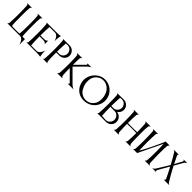

<svg xmlns="http://www.w3.org/2000/svg" viewBox="561 -2980 5334 5334"><g transform="rotate(45 3227.5 -313.0)"><path d="M557.1 -1H49.8Q51.3 -1.5 54 -2.7Q56.6 -3.9 63.5 -8.3Q70.3 -12.7 75.9 -18.6Q81.5 -24.4 86.2 -34.4Q90.8 -44.4 91.8 -56.2Q102.1 -221.7 102.1 -394Q102.1 -588.4 92.8 -731Q91.3 -749.5 80.6 -763.7Q69.8 -777.8 59.6 -782.2L49.8 -787.1H238.8Q234.4 -784.2 227.8 -779.3Q221.2 -774.4 209.5 -759.3Q197.8 -744.1 195.8 -730Q187 -650.4 187 -394Q187 -91.8 201.2 -42Q210.9 -34.2 352.1 -34.2Q491.2 -34.2 501 -42Q506.3 -65.4 510.3 -171.1Q514.2 -276.9 514.2 -394Q514.2 -573.2 503.9 -731Q502.4 -749.5 491.7 -763.7Q481 -777.8 470.7 -782.2L460.9 -787.1H650.9Q649.4 -787.1 640.6 -780.3Q631.8 -773.4 620.8 -759Q609.9 -744.6 607.9 -730Q599.1 -662.6 599.1 -394Q599.1 -273.4 604 -163.3Q608.9 -53.2 616.2 -35.2H714.8L715.8 190.9Q714.8 187 713.1 179.9Q711.4 172.9 704.8 153.1Q698.2 133.3 690.4 115.2Q682.6 97.2 669.2 75Q655.8 52.7 640.4 36.9Q625 21 603 10Q581.1 -1 557.1 -1Z M841.8 -37.1Q853 -177.7 853 -396Q853 -599.6 839.8 -753.9Q838.9 -761.7 830.3 -770Q821.8 -778.3 813.5 -782.7L805.7 -787.1H1184.1Q1230 -787.1 1274.2 -790.3Q1318.4 -793.5 1339.8 -796.9L1360.8 -799.8Q1348.6 -751 1342.8 -710.9Q1340.3 -688.5 1338.6 -653.6Q1336.9 -618.7 1336.4 -595.2L1335.9 -571.8Q1335 -575.7 1333.3 -582.3Q1331.5 -588.9 1325 -607.7Q1318.4 -626.5 1310.5 -643.8Q1302.7 -661.1 1289.1 -682.1Q1275.4 -703.1 1260 -718.3Q1244.6 -733.4 1222.7 -743.7Q1200.7 -753.9 1176.8 -753.9H960Q947.8 -616.2 946.8 -411.1L1097.7 -412.1Q1121.6 -412.6 1140.9 -418.5Q1160.2 -424.3 1171.1 -432.1Q1182.1 -439.9 1189.5 -447.5Q1196.8 -455.1 1199.2 -460.4L1201.7 -465.8V-321.8Q1200.7 -323.7 1198.7 -327.4Q1196.8 -331.1 1188.7 -340.1Q1180.7 -349.1 1170.2 -356.4Q1159.7 -363.8 1140.4 -369.9Q1121.1 -376 1098.6 -377H946.8Q947.8 -181.2 960 -32.2H1177.7Q1201.7 -32.2 1223.4 -42.7Q1245.1 -53.2 1260.5 -69.3Q1275.9 -85.4 1289.1 -105.2Q1302.2 -125 1310.5 -144.5Q1318.8 -164.1 1325 -180.4Q1331.1 -196.8 1333.5 -207L1335.9 -216.8Q1336.9 -127.9 1342.8 -78.1Q1345.2 -60.5 1349.9 -37.8Q1354.5 -15.1 1357.4 -1.5L1360.8 12.2Q1287.1 -1 1184.1 -1H805.7Q809.1 -2.9 814.7 -6.3Q820.3 -9.8 830.1 -19.5Q839.8 -29.3 841.8 -37.1Z M1718.3 -387.2 1591.3 -386.2V-346.2Q1591.3 -115.2 1604.5 -32.2Q1605.5 -23.9 1613.8 -16.1Q1622.1 -8.3 1629.9 -4.9L1638.2 -1H1450.2Q1453.6 -2.9 1459.2 -6.1Q1464.8 -9.3 1474.4 -18.3Q1483.9 -27.3 1485.4 -35.2Q1497.6 -196.8 1497.6 -394Q1497.6 -640.6 1483.4 -763.2Q1482.4 -769 1474.1 -775.1Q1465.8 -781.2 1458 -784.2L1450.2 -787.1H1523.4L1717.3 -789.1Q1800.3 -789.1 1859.4 -729.5Q1918.5 -669.9 1918.5 -586.9Q1918.5 -504.4 1859.9 -445.8Q1801.3 -387.2 1718.3 -387.2ZM1686.5 -754.9H1663.6Q1623.5 -754.9 1604.5 -753.9Q1592.3 -585 1591.3 -418.9H1681.2Q1744.6 -418.9 1791.5 -470.5Q1838.4 -522 1838.4 -586.9Q1838.4 -651.9 1793.9 -701.9Q1749.5 -752 1686.5 -754.9Z M2168.9 -727.1Q2162.1 -668.9 2162.1 -473.1L2425.8 -736.8Q2436 -750 2436 -759.8Q2436 -767.6 2430.9 -774.4Q2425.8 -781.2 2420.9 -784.2L2416 -787.1H2583Q2577.6 -785.6 2568.1 -781.7Q2558.6 -777.8 2531 -760.3Q2503.4 -742.7 2478 -719.2L2189.9 -430.2Q2455.1 -163.1 2543.9 -75.2Q2568.4 -51.3 2597.2 -32.7Q2626 -14.2 2642.6 -7.8L2659.2 -1H2424.8Q2429.2 -2.4 2435.5 -5.1Q2441.9 -7.8 2452.4 -17.1Q2462.9 -26.4 2462.9 -36.1Q2462.9 -46.4 2453.1 -56.2L2162.1 -347.2Q2163.1 -191.4 2171.9 -67.9Q2172.9 -58.1 2178.2 -47.9Q2183.6 -37.6 2190.9 -29.5Q2198.2 -21.5 2205.3 -14.9Q2212.4 -8.3 2217.3 -4.9L2222.2 -1H2008.8Q2010.7 -2 2013.7 -3.4Q2016.6 -4.9 2024.7 -10.5Q2032.7 -16.1 2039.1 -22.7Q2045.4 -29.3 2051.3 -39.8Q2057.1 -50.3 2058.1 -62Q2067.9 -184.1 2067.9 -395Q2067.9 -588.4 2057.1 -729Q2055.2 -746.6 2043 -761.2Q2030.8 -775.9 2019.5 -781.2L2007.8 -787.1H2217.8Q2215.8 -786.1 2212.9 -784.2Q2210 -782.2 2201.9 -775.9Q2193.8 -769.5 2187.5 -762.9Q2181.2 -756.3 2175.5 -746.6Q2169.9 -736.8 2168.9 -727.1Z M2778.8 -527.8Q2771 -486.3 2771 -439.9Q2771 -387.2 2781.7 -332Q2791 -290 2811.3 -243.9Q2831.5 -197.8 2852.1 -165Q2890.1 -105.5 2959.2 -68.1Q3028.3 -30.8 3105 -30.8Q3132.3 -30.8 3165 -37.1Q3255.4 -56.6 3318.6 -125.7Q3381.8 -194.8 3395 -280.8Q3400.9 -313.5 3400.9 -366.2Q3400.9 -418 3392.1 -462.9Q3368.2 -574.2 3314 -644Q3270.5 -699.7 3205.1 -733.4Q3139.6 -767.1 3067.9 -767.1Q3038.1 -767.1 3007.8 -761.2Q2920.9 -742.2 2857.9 -675.8Q2794.9 -609.4 2778.8 -527.8ZM2676.8 -311Q2668.9 -346.7 2668.9 -392.1Q2668.9 -466.8 2696.5 -538.1Q2724.1 -609.4 2769.5 -663.3Q2814.9 -717.3 2873.8 -755.4Q2932.6 -793.5 2995.1 -807.1Q3037.6 -816.9 3084 -816.9Q3179.2 -816.9 3264.9 -775.9Q3350.6 -734.9 3410.9 -659.7Q3471.2 -584.5 3491.7 -488.8Q3502 -443.8 3502 -399.9Q3502 -304.7 3460.9 -219.2Q3419.9 -133.8 3344.7 -73.7Q3269.5 -13.7 3173.8 6.8Q3123 18.1 3070.8 18.1Q2976.6 18.1 2896 -18.6Q2815.4 -55.2 2756.8 -130.6Q2698.2 -206.1 2676.8 -311Z M3618.7 -752.9Q3617.2 -760.3 3607.9 -768.8Q3598.6 -777.3 3590.3 -782.2L3581.5 -787.1H3654.8L3849.6 -789.1Q3932.6 -789.1 3991.7 -729.5Q4050.8 -669.9 4050.8 -586.9Q4050.8 -532.7 4024.2 -487.3Q3997.6 -441.9 3952.6 -415Q4032.2 -407.7 4086.9 -348.1Q4141.6 -288.6 4141.6 -208Q4141.6 -121.6 4080.8 -61.3Q4020 -1 3933.6 -1H3582.5Q3586.4 -2.9 3591.8 -6.3Q3597.2 -9.8 3606.9 -19Q3616.7 -28.3 3617.7 -36.1Q3629.9 -168.9 3629.9 -393.1Q3629.9 -688 3618.7 -752.9ZM4058.6 -208Q4058.6 -275.4 4012.2 -327.1Q3965.8 -378.9 3899.9 -381.8Q3846.2 -383.8 3798.8 -383.8Q3785.6 -383.8 3760.3 -383.3Q3734.9 -382.8 3723.6 -382.8Q3723.6 -177.7 3735.8 -42Q3855.5 -33.2 3895.5 -33.2Q3960.9 -33.2 4009.8 -86.7Q4058.6 -140.1 4058.6 -208ZM3818.8 -754.9H3797.9Q3776.9 -754.9 3736.8 -752.9Q3724.6 -584 3723.6 -418H3814Q3877.4 -418 3924.1 -469.7Q3970.7 -521.5 3970.7 -586.9Q3970.7 -651.9 3926.3 -701.9Q3881.8 -752 3818.8 -754.9Z M4279.8 -57.1Q4290.5 -189.5 4290.5 -394Q4290.5 -594.2 4279.8 -732.9Q4278.8 -744.6 4273.7 -754.6Q4268.6 -764.6 4261.7 -770.3Q4254.9 -775.9 4248.3 -780Q4241.7 -784.2 4237.3 -785.6L4232.4 -787.1H4442.9Q4436 -784.7 4427.2 -779.5Q4418.5 -774.4 4408 -761.5Q4397.5 -748.5 4395.5 -732.9Q4384.8 -638.2 4384.8 -411.1Q4385.3 -411.1 4415 -410.4Q4444.8 -409.7 4488.3 -408.9Q4531.7 -408.2 4565.4 -408.2Q4586.4 -408.2 4612.5 -408.4Q4638.7 -408.7 4661.4 -409.2Q4684.1 -409.7 4703.6 -410.2Q4723.1 -410.6 4735.1 -410.9Q4747.1 -411.1 4747.6 -411.1Q4747.6 -549.8 4735.8 -732.9Q4734.9 -744.6 4730 -754.6Q4725.1 -764.6 4718.3 -770.3Q4711.4 -775.9 4704.8 -780Q4698.2 -784.2 4693.8 -785.6L4689.5 -787.1L4899.4 -788.1L4894.5 -784.2Q4889.2 -779.8 4885.3 -776.6Q4881.3 -773.4 4875 -767.3Q4868.7 -761.2 4864.5 -756.1Q4860.4 -751 4856.7 -744.6Q4853 -738.3 4852.5 -732.9Q4840.8 -641.6 4840.8 -470.2Q4840.8 -458.5 4841.3 -432.9Q4841.8 -407.2 4841.8 -394Q4842.3 -359.4 4843 -304.2Q4843.8 -249 4844.2 -222.7Q4844.7 -196.3 4845.9 -161.1Q4847.2 -126 4848.9 -101.8Q4850.6 -77.6 4853.5 -56.2Q4855.5 -41.5 4866.9 -27.3Q4878.4 -13.2 4888.7 -6.8L4899.4 0H4689.5Q4691.4 -0.5 4694.3 -1.7Q4697.3 -2.9 4705.1 -7.8Q4712.9 -12.7 4719 -18.8Q4725.1 -24.9 4730.5 -35.2Q4735.8 -45.4 4736.8 -57.1Q4747.6 -216.8 4747.6 -377H4741.2Q4734.4 -377.4 4722.9 -377.7Q4711.4 -377.9 4697 -378.2Q4682.6 -378.4 4665.5 -378.7Q4648.4 -378.9 4631.3 -379.2Q4614.3 -379.4 4596.4 -379.6Q4578.6 -379.9 4564.5 -379.9Q4532.2 -379.9 4489 -379.2Q4445.8 -378.4 4415.5 -377.7Q4385.3 -377 4384.8 -377Q4384.8 -307.6 4387.7 -228Q4390.6 -148.4 4393.6 -103.5L4396.5 -58.1Q4397.9 -43.5 4409.7 -28.8Q4421.4 -14.2 4432.6 -6.8L4443.8 0H4231.4Q4233.4 -0.5 4236.3 -1.7Q4239.3 -2.9 4247.3 -7.8Q4255.4 -12.7 4261.7 -18.8Q4268.1 -24.9 4273.4 -35.2Q4278.8 -45.4 4279.8 -57.1Z M5037.6 -59.1Q5047.4 -179.2 5047.4 -396Q5047.4 -595.2 5036.6 -733.9Q5035.6 -745.6 5030.8 -755.4Q5025.9 -765.1 5019 -770.8Q5012.2 -776.4 5005.6 -780.3Q4999 -784.2 4994.6 -785.6L4990.2 -787.1H5198.2Q5196.3 -786.1 5193.6 -784.7Q5190.9 -783.2 5183.3 -778.1Q5175.8 -772.9 5169.9 -767.1Q5164.1 -761.2 5158.9 -752.2Q5153.8 -743.2 5153.3 -733.9H5152.3Q5141.6 -593.3 5141.6 -396Q5141.6 -232.9 5150.4 -88.9Q5228 -219.2 5317.4 -403.8Q5371.6 -516.6 5412.1 -604.7Q5452.6 -692.9 5470.7 -736.3Q5488.8 -779.8 5488.8 -786.1L5488.3 -787.1H5655.3Q5653.8 -786.1 5650.9 -784.4Q5647.9 -782.7 5640.9 -777.1Q5633.8 -771.5 5627.9 -765.6Q5622.1 -759.8 5616.5 -750.5Q5610.8 -741.2 5609.4 -731.9Q5598.6 -672.9 5598.6 -457V-396Q5599.6 -322.3 5602.1 -238Q5604.5 -153.8 5606.4 -106.4L5608.4 -59.1Q5609.9 -44.4 5621.6 -29.8Q5633.3 -15.1 5644.5 -7.8L5655.3 -1H5446.3Q5448.2 -1.5 5451.2 -2.9Q5454.1 -4.4 5461.9 -9.3Q5469.7 -14.2 5475.8 -20.3Q5481.9 -26.4 5487.3 -36.9Q5492.7 -47.4 5493.7 -59.1Q5504.4 -191.4 5504.4 -396Q5504.4 -549.3 5495.6 -702.1L5157.2 -1V0L4989.3 -1Q4991.2 -1.5 4994.1 -2.9Q4997.1 -4.4 5005.1 -9.3Q5013.2 -14.2 5019.5 -20.3Q5025.9 -26.4 5031.2 -36.9Q5036.6 -47.4 5037.6 -59.1Z M6203.1 0Q6204.6 -1 6206.8 -2.4Q6209 -3.9 6214.8 -8.5Q6220.7 -13.2 6225.3 -18.3Q6230 -23.4 6233.6 -31Q6237.3 -38.6 6237.3 -45.9Q6237.3 -52.7 6234.4 -60.1Q6176.3 -187 6071.3 -384.8L5883.3 -57.1Q5877.4 -47.9 5877.4 -36.1Q5877.4 -24.9 5885 -15.9Q5892.6 -6.8 5899.9 -3.4L5907.2 0H5745.1Q5747.1 -0.5 5750.5 -1.5Q5753.9 -2.4 5764.2 -7.3Q5774.4 -12.2 5784.2 -18.6Q5793.9 -24.9 5806.2 -36.6Q5818.4 -48.3 5828.1 -63Q5847.2 -92.3 5901.6 -180.7Q5956.1 -269 6001.7 -344.2Q6047.4 -419.4 6050.3 -424.8Q5948.7 -613.8 5868.2 -743.2Q5859.4 -756.3 5844.2 -767.3Q5829.1 -778.3 5818.4 -782.7L5808.1 -787.1H6013.2Q6010.3 -786.1 6005.6 -784.2Q6001 -782.2 5993.2 -773.4Q5985.4 -764.6 5985.4 -752.9Q5985.4 -744.1 5990.2 -732.9Q6031.7 -641.1 6099.1 -511.2Q6193.4 -677.7 6219.2 -731Q6224.1 -742.2 6224.1 -750Q6224.1 -762.2 6215.1 -771.5Q6206.1 -780.8 6197.3 -784.2L6188.5 -787.1H6348.1Q6342.8 -785.6 6333.7 -782Q6324.7 -778.3 6303.7 -763.9Q6282.7 -749.5 6270.5 -731.9L6120.1 -470.2Q6127.9 -456.1 6142.8 -427.5Q6157.7 -398.9 6160.2 -394Q6255.9 -214.4 6352.5 -56.2Q6363.3 -38.6 6378.9 -24.4Q6394.5 -10.3 6405.3 -4.9L6415.5 0Z"/></g></svg>

Font: Anticva
Style: Regular
Weight: 400
Version: Version 1.000